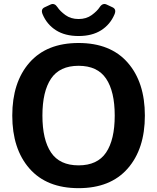

<svg xmlns="http://www.w3.org/2000/svg" viewBox="-20 -934 794 970"><path d="M195.3 -861.8Q184.6 -887.2 205.1 -897L235.4 -911.1Q255.4 -920.4 270.5 -897.5Q283.2 -877.9 310.5 -857.9Q337.9 -837.9 377 -837.9Q416 -837.9 443.4 -857.9Q470.7 -877.9 483.4 -897.5Q498.5 -920.4 518.6 -911.1L548.8 -897Q569.3 -887.2 558.6 -861.8Q537.1 -810.5 491.2 -781.2Q445.3 -752 377 -752Q308.6 -752 262.7 -781.2Q216.8 -810.5 195.3 -861.8ZM42 -350.1Q42 -518.6 128.9 -617.7Q215.8 -716.8 377 -716.8Q538.1 -716.8 625 -617.7Q711.9 -518.6 711.9 -350.1Q711.9 -181.6 625 -82.5Q538.1 16.6 377 16.6Q215.8 16.6 128.9 -82.5Q42 -181.6 42 -350.1ZM194.3 -350.1Q194.3 -228 238 -163.3Q281.7 -98.6 377 -98.6Q472.2 -98.6 515.9 -163.3Q559.6 -228 559.6 -350.1Q559.6 -472.2 515.9 -536.9Q472.2 -601.6 377 -601.6Q281.7 -601.6 238 -536.9Q194.3 -472.2 194.3 -350.1Z"/></svg>

Font: Istok Web
Style: Bold
Weight: 700
Designer: Andrey V. Panov
Foundry: Andrey V. Panov
Version: Version 1.0.2g